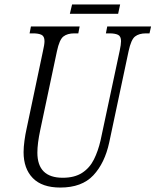

<svg xmlns="http://www.w3.org/2000/svg" viewBox="-20 -833 699 863"><path d="M251 10Q169 10 127.5 -32.5Q86 -75 86 -149Q86 -172 90 -201Q94 -230 99 -252L173 -603Q180 -633 180 -648Q180 -670 166.5 -676.5Q153 -683 129 -683H113L119 -714H338L332 -683H314Q283 -683 265 -669Q247 -655 236 -603L161 -249Q148 -188 148 -147Q148 -34 262 -34Q315 -34 349 -56Q383 -78 402 -116Q421 -154 432 -202L518 -605Q524 -633 524 -648Q524 -670 510.5 -676.5Q497 -683 472 -683H456L462 -714H659L652 -683H636Q605 -683 587 -669Q569 -655 558 -603L471 -193Q451 -100 399.5 -45Q348 10 251 10ZM294 -771 304 -813H520L511 -771Z"/></svg>

Font: Noto Serif ExtraCondensed Light
Style: Italic
Weight: 300
Width: 2
Italic angle: -12°
Designer: Monotype Design Team
Foundry: Monotype Imaging Inc.
Version: Version 2.014; ttfautohint (v1.8.4.7-5d5b)